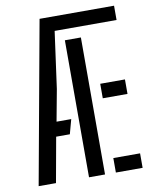

<svg xmlns="http://www.w3.org/2000/svg" viewBox="-88 -866 745 933"><g transform="rotate(-10 284.0 -400.0)"><path d="M26.5 0 172 -800H539.5V-729.5H234L195.5 -449.5L166.5 -293.5H239L219.5 -222H152L112 0ZM407.5 0V-71.5H539.5V0ZM275 0V-676H354V0ZM407.5 -366.5V-438H529.5V-366.5Z"/></g></svg>

Font: Big Shoulders Stencil Text Thin
Style: Regular
Weight: 400
Version: Version 2.001